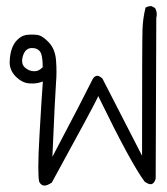

<svg xmlns="http://www.w3.org/2000/svg" viewBox="-20 -404 540 619"><path d="M160.6 -210Q157.7 -246.1 137 -267.8Q116.2 -289.6 99.6 -291.5Q90.8 -292.5 82.5 -292.5Q74.2 -292.5 65.9 -291.5Q49.8 -289.6 35.6 -275.4Q12.7 -252.9 11.2 -204.6Q11.2 -203.1 11.2 -202.1Q11.2 -177.2 31.2 -156.7Q51.3 -137.2 72.8 -135.3Q78.1 -134.8 83.5 -134.8Q99.6 -134.8 111.8 -139.2L118.2 -141.1Q114.7 -98.1 107.4 30.3Q103.5 96.7 103.5 133.3Q103.5 169.9 106.4 182.1Q112.8 194.3 123 194.3Q132.8 194.3 147 184.6Q275.4 -49.8 293 -85.9L296.9 -94.2L300.8 -85.9Q401.9 121.6 446.3 181.6Q458 189.9 465.8 189.9Q470.7 189.9 474.9 185.8Q479 181.6 481.9 172.4L483.9 -346.7Q485.4 -353 485.4 -357.4Q485.4 -369.6 479.5 -378.4L468.3 -384.3Q467.3 -384.3 464.6 -384.3Q461.9 -384.3 457.5 -383.1Q453.1 -381.8 449.2 -379.4Q440.9 -346.2 439.5 -310.8Q438 -275.4 438 80.1V98.1L310.1 -150.9Q300.3 -159.7 293.5 -159.7Q285.6 -159.7 279.3 -149.9Q249 -88.4 148.9 101.6Q157.7 -101.1 160.6 -137.2Q162.1 -154.8 162.1 -173.1Q162.1 -191.4 160.6 -210ZM90.8 -174.3Q73.7 -174.3 60.1 -186.5Q51.3 -194.3 51.3 -208Q51.3 -214.8 53.7 -223.1Q61 -247.1 79.6 -249Q82 -249 84.5 -249Q86.9 -249 90.8 -248.5Q100.6 -247.1 107.9 -239.3Q117.7 -228 117.7 -189.5V-187.5Q115.7 -185.5 115.2 -185.1Q104.5 -174.3 90.8 -174.3Z"/></svg>

Font: Bakudai
Style: Light
Weight: 300
Version: Version 1.48